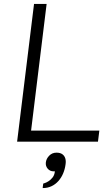

<svg xmlns="http://www.w3.org/2000/svg" viewBox="-20 -720 569 976"><path d="M67 0 153 -700H217L138 -56H485L478 0ZM197 236Q197 236 197.5 230Q198 224 199 218.5Q200 213 200 213Q200 213 208 210.5Q216 208 227 201Q238 194 247.5 182Q257 170 259 151Q258 151 256 151Q254 151 253 151Q234 151 222.5 137.5Q211 124 213 106Q215 87 230 71.5Q245 56 267 56Q286 56 297 64Q308 72 312 85.5Q316 99 313 117Q310 140 301 161.5Q292 183 277 200Q262 217 242 226.5Q222 236 197 236Z"/></svg>

Font: Inclusive Sans Light
Style: Italic
Weight: 300
Italic angle: -7°
Designer: Olivia King
Foundry: Olivia King
Version: Version 2.004